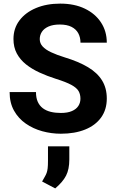

<svg xmlns="http://www.w3.org/2000/svg" viewBox="-20 -741 655 1078"><path d="M321.6 9.8Q268.5 9.8 217.3 -4.2Q166.2 -18.2 124.8 -47Q83.3 -75.8 58.6 -119.9Q34 -164 34 -224.2H182Q182 -192 191.9 -169.7Q201.9 -147.5 220.4 -133.4Q239 -119.4 264.6 -113.1Q290.3 -106.8 321.6 -106.8Q359.5 -106.8 383.7 -117.4Q408 -127.9 419.8 -146Q431.6 -164.1 431.6 -186.7Q431.6 -211.6 421.1 -229.8Q410.6 -247.9 380.9 -264.2Q351.2 -280.5 293.5 -298.5Q244.8 -314 201.9 -333.7Q158.9 -353.4 126 -379.6Q93.1 -405.9 74.3 -440.9Q55.6 -475.9 55.6 -522.1Q55.6 -581.8 89.3 -626.4Q122.9 -671 182.1 -695.8Q241.3 -720.7 318.2 -720.7Q397.6 -720.7 456.2 -692.5Q514.8 -664.4 547.2 -614.8Q579.6 -565.3 579.6 -501.5H431.9Q431.9 -531.2 419.5 -554.3Q407 -577.3 381.3 -590.3Q355.6 -603.3 315.8 -603.3Q278 -603.3 252.9 -592.3Q227.7 -581.2 215.5 -562.8Q203.2 -544.4 203.2 -521.2Q203.2 -497.9 219.4 -480.1Q235.6 -462.3 267 -447.6Q298.3 -432.8 343.6 -418.8Q421.5 -395.2 474 -363.8Q526.5 -332.4 553 -289.4Q579.6 -246.4 579.6 -187.7Q579.6 -125.7 547.8 -81.4Q516 -37.1 458 -13.7Q400 9.8 321.6 9.8ZM369.2 154.2Q369.2 209.5 350.9 245.1Q332.6 280.7 290.1 316.8L216.4 278.1Q225.5 261.4 231.8 250.8Q238.1 240.1 241.9 229.7Q245.7 219.3 247.6 203.7Q249.4 188 249.4 161.5V80.7H369.2Z"/></svg>

Font: Heebo
Style: Regular
Weight: 400
Designer: Oded Ezer
Foundry: Ezer Type House
Version: Version 3.100